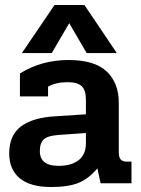

<svg xmlns="http://www.w3.org/2000/svg" viewBox="-20 -736 565 771"><path d="M199 -716H319L449 -523H328L258 -643L188 -523H68ZM17 -120Q17 -193 64.5 -228.5Q112 -264 202 -269L325 -277V-336Q325 -374 308 -390Q291 -406 251 -406Q205 -406 173 -388V-349H60V-441Q147 -495 255 -495Q360 -495 408.5 -449Q457 -403 457 -323V-124Q457 -105 464.5 -96Q472 -87 489 -87H508V0H384L371 -60Q336 -18 295 -1.5Q254 15 185 15Q102 15 59.5 -20Q17 -55 17 -120ZM325 -161V-202L214 -194Q172 -191 156 -176.5Q140 -162 140 -129Q140 -70 215 -70Q267 -70 296 -93Q325 -116 325 -161Z"/></svg>

Font: Pridi Medium
Style: Regular
Weight: 500
Designer: Katatrad Team
Foundry: CadsonDemak
Version: Version 1.001